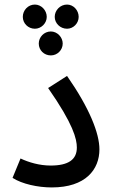

<svg xmlns="http://www.w3.org/2000/svg" viewBox="-20 -817 497 842"><path d="M133 -691C161 -691 185 -715 185 -743C185 -772 161 -797 133 -797C103 -797 80 -772 80 -743C80 -715 103 -691 133 -691ZM274 -691C302 -691 325 -715 325 -743C325 -772 302 -797 274 -797C244 -797 220 -772 220 -743C220 -715 244 -691 274 -691ZM203 -574C231 -574 255 -597 255 -626C255 -654 231 -679 203 -679C173 -679 150 -654 150 -626C150 -597 173 -574 203 -574ZM35 -37C77 -10 146 5 207 5C356 5 416 -74 416 -162C416 -232 373 -342 274 -484L191 -431C302 -272 317 -207 317 -170C317 -117 280 -91 202 -91C153 -91 106 -105 70 -122Z"/></svg>

Font: Noto Sans Arabic SemCond Med
Style: Regular
Weight: 500
Width: 4
Designer: Monotype Design Team, Nadine Chahine, Nizar Qandah and Khaled Hosny
Foundry: Monotype Imaging Inc.
Version: Version 2.012